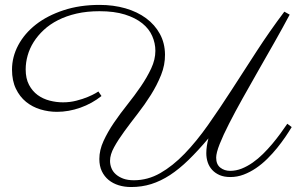

<svg xmlns="http://www.w3.org/2000/svg" viewBox="-20 -690 1217 788"><path d="M1177.2 -168.5Q1166 -149.9 1150.9 -127.7Q1135.7 -105.5 1117.2 -82.5Q1098.6 -59.6 1076.9 -38.1Q1055.2 -16.6 1030.8 0Q1006.3 16.6 980 26.6Q953.6 36.6 925.3 36.6Q899.9 36.6 881.3 28.6Q862.8 20.5 850.6 7.1Q838.4 -6.3 832.5 -23.9Q826.7 -41.5 826.7 -61Q826.7 -88.9 835.4 -122.1Q792.5 -71.3 753.9 -33.7Q715.3 3.9 677.5 28.6Q639.6 53.2 600.8 65.4Q562 77.6 518.1 77.6Q490.7 77.6 467 70.3Q443.4 63 425.8 48.6Q408.2 34.2 397.9 12.7Q387.7 -8.8 387.7 -37.6Q387.7 -73.7 404.8 -111.1Q421.9 -148.4 447.3 -185.8Q472.7 -223.1 502.7 -260.7Q532.7 -298.3 558.1 -335.4Q583.5 -372.6 600.6 -409.2Q617.7 -445.8 617.7 -481.4Q617.7 -512.7 604.7 -542.2Q591.8 -571.8 564 -594.2Q536.1 -616.7 492.7 -630.4Q449.2 -644 388.2 -644Q336.9 -644 294.4 -634.3Q252 -624.5 218.3 -607.4Q184.6 -590.3 159.7 -567.1Q134.8 -543.9 118.2 -517.6Q101.6 -491.2 93.5 -462.4Q85.4 -433.6 85.4 -405.3Q85.4 -367.7 99.1 -341.8Q112.8 -315.9 134.5 -300Q156.2 -284.2 183.6 -277.1Q210.9 -270 238.3 -270Q267.6 -270 293.9 -276.9Q320.3 -283.7 340.1 -292Q359.9 -300.3 371.6 -307.1Q383.3 -314 383.8 -314.5L396.5 -295.9Q357.9 -265.1 309.8 -248Q261.7 -231 213.9 -231Q179.2 -231 146 -241Q112.8 -251 86.9 -272Q61 -293 45.2 -325.9Q29.3 -358.9 29.3 -404.3Q29.3 -456.5 54.9 -504.6Q80.6 -552.7 127.4 -589.4Q174.3 -626 240.7 -647.9Q307.1 -669.9 388.7 -669.9Q445.8 -669.9 494.9 -655.8Q543.9 -641.6 579.8 -615Q615.7 -588.4 636.2 -550.8Q656.7 -513.2 657.2 -466.3Q657.7 -423.8 641.1 -382.3Q624.5 -340.8 599.4 -300.8Q574.2 -260.7 544.9 -223.1Q515.6 -185.5 490.5 -151.1Q465.3 -116.7 448.5 -86.2Q431.6 -55.7 431.6 -29.8Q431.6 -14.6 437.3 -0.2Q442.9 14.2 455.1 25.1Q467.3 36.1 485.6 43Q503.9 49.8 529.8 49.8Q586.4 49.8 637.7 20.5Q689 -8.8 737.8 -59.3Q786.6 -109.9 834.2 -177.5Q881.8 -245.1 931.4 -322Q981 -398.9 1034.2 -481Q1087.4 -563 1147 -642.1L1168.9 -629.9Q1140.6 -576.7 1107.2 -517.8Q1073.7 -459 1040.3 -400.4Q1006.8 -341.8 975.6 -285.9Q944.3 -230 920.2 -182.6Q896 -135.3 881.6 -98.9Q867.2 -62.5 867.2 -43Q867.2 -15.6 884 -2.2Q900.9 11.2 924.3 11.2Q948.7 11.2 971.9 2Q995.1 -7.3 1017.1 -22.7Q1039.1 -38.1 1059.1 -57.9Q1079.1 -77.6 1097.2 -99.1Q1115.2 -120.6 1130.9 -142.1Q1146.5 -163.6 1159.2 -182.1Z"/></svg>

Font: Parisienne
Style: Regular
Weight: 400
Designer: Astigmatic (AOETI)
Foundry: Astigmatic (AOETI)
Version: Version 1.000